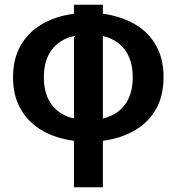

<svg xmlns="http://www.w3.org/2000/svg" viewBox="-20 -586 744 810"><path d="M292 204V8Q216 -2 158.5 -35Q101 -68 68 -124.5Q35 -181 35 -260Q35 -339 68 -395.5Q101 -452 158.5 -485Q216 -518 292 -528V-566H414V-528Q489 -518 547 -485Q605 -452 637.5 -395.5Q670 -339 670 -260Q670 -181 637.5 -124.5Q605 -68 547 -35Q489 -2 414 8V204ZM165 -260Q165 -189 198 -144.5Q231 -100 292 -86V-434Q231 -420 198 -375.5Q165 -331 165 -260ZM540 -260Q540 -331 507 -375.5Q474 -420 414 -434V-86Q474 -100 507 -144.5Q540 -189 540 -260Z"/></svg>

Font: Murecho Medium
Style: Regular
Weight: 500
Designer: Neil Summerour
Foundry: Positype
Version: Version 1.010; ttfautohint (v1.8.3)